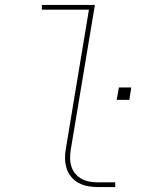

<svg xmlns="http://www.w3.org/2000/svg" viewBox="-20 -755 640 775"><path d="M376 0Q355 0 335 -3.5Q315 -7 297.5 -16.5Q280 -26 267.5 -41Q255 -56 249 -75Q243 -94 242.5 -114.5Q242 -135 246 -156L339 -716H149V-735H363L266 -153Q263 -135 263 -117.5Q263 -100 268 -83.5Q273 -67 284 -54Q295 -41 309.5 -33Q324 -25 341 -22Q358 -19 376 -19H445V0ZM451 -352 460 -402H510L502 -352Z"/></svg>

Font: Iosevka SS04 Thin Extended
Style: Italic
Weight: 100
Width: 7
Italic angle: -9°
Monospace: yes
Designer: Belleve Invis
Foundry: Belleve Invis
Version: Version 19.0.0; ttfautohint (v1.8.4)